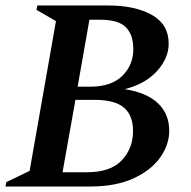

<svg xmlns="http://www.w3.org/2000/svg" viewBox="-27 -680 695 700"><path d="M-7 0 -4 -16 81 -57 177 -603 106 -644 109 -660H367Q466 -660 527 -625.5Q588 -591 588 -521Q588 -468 545.5 -421Q503 -374 428 -355Q509 -342 549.5 -303Q590 -264 590 -203Q590 -153 557.5 -106.5Q525 -60 460.5 -30Q396 0 300 0ZM340 -608H299L256 -364H302Q379 -364 419 -403.5Q459 -443 459 -501Q459 -553 432 -580.5Q405 -608 340 -608ZM317 -316H248L201 -52H290Q376 -52 417 -95.5Q458 -139 458 -202Q458 -260 424.5 -288Q391 -316 317 -316Z"/></svg>

Font: Spectral SC SemiBold
Style: Italic
Weight: 600
Italic angle: -10°
Designer: Jean-Baptiste Levee
Foundry: Production Type
Version: Version 2.001